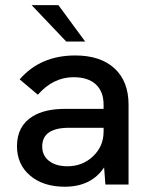

<svg xmlns="http://www.w3.org/2000/svg" viewBox="-20 -717 582 746"><path d="M389.5 0 384.5 -66.5Q334.5 8.5 231.5 8.5Q148 8.5 97 -34.8Q46 -78 46 -149Q46 -227.5 107 -265Q154 -294 233.5 -294H382.5V-310Q382.5 -361 352.5 -389Q322.5 -417 265.5 -417Q187 -417 127 -349L56.5 -408.5Q136.5 -501.5 272.5 -501.5Q370.5 -501.5 425 -451.2Q479.5 -401 479.5 -310V0ZM103 -697H207L311 -555.5H237.5ZM242.5 -71Q300.5 -71 341.5 -109.8Q382.5 -148.5 382.5 -206V-220.5H247.5Q196.5 -220.5 169.5 -202Q144 -183.5 144 -148Q144 -112.5 170.5 -91.8Q197 -71 242.5 -71Z"/></svg>

Font: HK Grotesk Medium
Style: Regular
Weight: 500
Designer: Alfredo Marco Pradil
Foundry: Hanken Design Co.
Version: Version 3.001;FEAKit 1.0